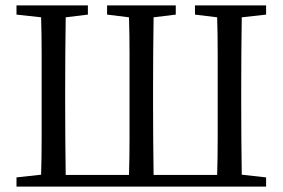

<svg xmlns="http://www.w3.org/2000/svg" viewBox="-20 -690 1045 710"><path d="M701 -636V-670H964V-636L874 -626Q873 -563 872.5 -494.5Q872 -426 872 -359V-312Q872 -246 872.5 -177Q873 -108 874 -44L964 -34V0H41V-34L132 -44Q134 -108 134 -177Q134 -246 134 -312V-359Q134 -426 134 -494Q134 -562 132 -626L41 -636V-670H305V-636L223 -626Q222 -562 221.5 -493.5Q221 -425 221 -359V-312Q221 -245 221.5 -176Q222 -107 223 -43H457Q459 -107 459 -176Q459 -245 459 -312V-359Q459 -425 459 -493.5Q459 -562 457 -626L376 -636V-670H630V-636L548 -626Q547 -563 546.5 -494.5Q546 -426 546 -359V-312Q546 -245 546.5 -176.5Q547 -108 548 -43H783Q785 -107 785 -176Q785 -245 785 -312V-359Q785 -425 785 -493.5Q785 -562 783 -626Z"/></svg>

Font: Source Serif 4 Subhead
Style: Regular
Weight: 400
Designer: Frank Grießhammer
Foundry: Adobe Systems Incorporated
Version: Version 4.004;hotconv 1.0.117;makeotfexe 2.5.65602